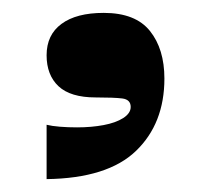

<svg xmlns="http://www.w3.org/2000/svg" viewBox="-20 -151 324 295"><path d="M51.6 40.7Q59.6 42.7 72 43.7Q84.3 44.7 98.4 44.7Q120.4 44.7 139.1 41.2Q157.8 37.7 169.3 30.4Q180.8 23 180.8 13.3Q180.8 2 168 0.3Q155.1 -1.3 127 -1.3Q88.3 -1.3 69.9 -18.5Q51.6 -35.7 51.6 -66.1Q51.6 -97.5 74.5 -114.3Q97.3 -131.2 139.4 -131.2Q188.2 -131.2 210.4 -103.4Q232.6 -75.7 232.6 -30.3Q232.6 38.8 189 80.8Q145.4 122.9 51.6 124.2Z"/></svg>

Font: Ojuju ExtraLight
Style: Regular
Weight: 200
Designer: Chisaokwu Joboson, Mirko Velimirovic
Foundry: Udi Foundry
Version: Version 1.000